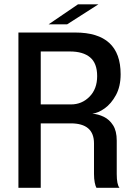

<svg xmlns="http://www.w3.org/2000/svg" viewBox="-20 -892 649 912"><path d="M67.5 0V-737.5H337.5Q553 -737.5 553 -539.5Q553 -481.5 530.8 -440.5Q508.5 -399.5 477.2 -377.2Q446 -355 418.5 -352Q446.5 -350 473 -337.2Q499.5 -324.5 517 -297.2Q534.5 -270 534.5 -224V-65.5Q534.5 -15.5 547.5 0H438Q433.5 -7.5 430 -25Q426.5 -42.5 426.5 -65.5V-211Q426.5 -306 316 -306H173.5V0ZM312 -647.5H173.5V-396H317Q369 -396 405.2 -432.8Q441.5 -469.5 441.5 -530.5Q441.5 -591.5 408 -619.5Q374.5 -647.5 312 -647.5ZM211 -776.5 350.5 -871.5H447.5L299 -776.5Z"/></svg>

Font: Epilogue Medium
Style: Regular
Weight: 500
Designer: Tyler Finck
Foundry: Etcetera Type Co
Version: Version 2.111; ttfautohint (v1.8.3)